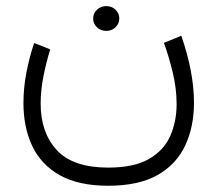

<svg xmlns="http://www.w3.org/2000/svg" viewBox="-20 -384 702 620"><path d="M280.8 -324.2Q280.8 -340.8 293 -352.5Q305.2 -364.3 323.2 -364.3Q340.8 -364.3 353 -352.8Q365.2 -341.3 365.2 -324.2Q365.2 -307.6 353 -295.9Q340.8 -284.2 323.2 -284.2Q305.2 -284.2 293 -295.9Q280.8 -307.6 280.8 -324.2ZM329.1 157.2Q412.6 157.2 460.9 129.4Q509.3 101.6 529.8 54.9Q550.3 8.3 550.3 -47.9Q550.3 -98.6 537.6 -150.9Q524.9 -203.1 509.3 -245.6L565.4 -268.6Q585.4 -211.4 595.9 -156.7Q606.4 -102.1 606.4 -52.2Q606.4 24.9 578.1 85.7Q549.8 146.5 488.8 181.2Q427.7 215.8 329.1 215.8Q233.9 215.8 173.3 181.9Q112.8 147.9 84.2 87.6Q55.7 27.3 55.7 -51.8Q55.7 -98.1 64.9 -147.7Q74.2 -197.3 90.3 -245.1L142.1 -224.6Q128.9 -181.6 120.1 -136.7Q111.3 -91.8 111.3 -48.8Q111.3 43.9 163.3 100.6Q215.3 157.2 329.1 157.2Z"/></svg>

Font: Vazirmatn RD ExtraLight
Style: Regular
Weight: 200
Designer: Saber Rastikerdar
Foundry: Saber Rastikerdar
Version: Version 32.102